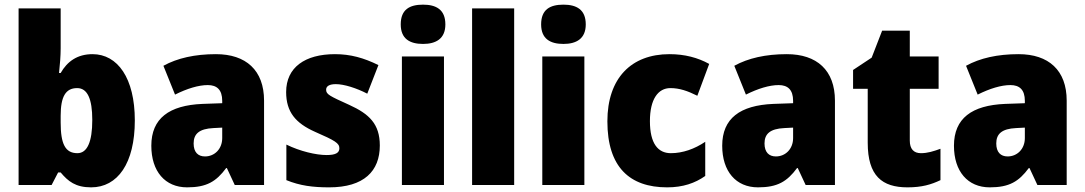

<svg xmlns="http://www.w3.org/2000/svg" viewBox="-20 -889 4668 826"><path d="M241 -681V-853H60V-93H202L230 -147H241C273 -109 305 -83 372 -83C486 -83 560 -186 560 -371C560 -553 486 -656 378 -656C312 -656 269 -624 241 -575H234C238 -613 241 -649 241 -681ZM312 -510C356 -510 377 -464 377 -373C377 -278 355 -230 313 -230C260 -230 241 -271 241 -362V-391C241 -473 262 -510 312 -510Z M909 -656C818 -656 743 -639 683 -606L733 -482C785 -508 834 -523 874 -523C913 -523 936 -503 936 -455V-445L851 -442C708 -436 631 -380 631 -262C631 -152 690 -83 785 -83C869 -83 910 -108 953 -166H956L990 -93H1116V-456C1116 -587 1038 -656 909 -656ZM898 -338 936 -340V-295C936 -248 903 -216 862 -216C832 -216 813 -234 813 -272C813 -313 837 -335 898 -338Z M1614 -263C1614 -356 1568 -399 1482 -438C1398 -476 1383 -483 1383 -503C1383 -519 1398 -527 1425 -527C1460 -527 1514 -510 1560 -486L1608 -609C1545 -640 1488 -656 1421 -656C1292 -656 1211 -599 1211 -493C1211 -407 1252 -359 1335 -322C1422 -284 1440 -273 1440 -251C1440 -231 1423 -222 1385 -222C1340 -222 1271 -238 1212 -267V-114C1271 -90 1326 -83 1396 -83C1546 -83 1614 -153 1614 -263Z M1800 -869C1742 -869 1704 -848 1704 -784C1704 -722 1743 -700 1800 -700C1855 -700 1896 -722 1896 -784C1896 -848 1856 -869 1800 -869ZM1890 -646H1709V-93H1890Z M2192 -93V-853H2011V-93Z M2404 -869C2346 -869 2308 -848 2308 -784C2308 -722 2347 -700 2404 -700C2459 -700 2500 -722 2500 -784C2500 -848 2460 -869 2404 -869ZM2494 -646H2313V-93H2494Z M2850 -83C2918 -83 2970 -101 3014 -132V-279C2968 -248 2917 -230 2866 -230C2811 -230 2776 -271 2776 -368C2776 -462 2811 -510 2864 -510C2903 -510 2938 -498 2980 -477L3031 -614C2982 -641 2926 -656 2860 -656C2696 -656 2593 -553 2593 -367C2593 -170 2689 -83 2850 -83Z M3365 -656C3274 -656 3199 -639 3139 -606L3189 -482C3241 -508 3290 -523 3330 -523C3369 -523 3392 -503 3392 -455V-445L3307 -442C3164 -436 3087 -380 3087 -262C3087 -152 3146 -83 3241 -83C3325 -83 3366 -108 3409 -166H3412L3446 -93H3572V-456C3572 -587 3494 -656 3365 -656ZM3354 -338 3392 -340V-295C3392 -248 3359 -216 3318 -216C3288 -216 3269 -234 3269 -272C3269 -313 3293 -335 3354 -338Z M3942 -230C3911 -230 3894 -248 3894 -284V-507H4018V-646H3894V-757H3775L3730 -641L3650 -588V-507H3713V-275C3713 -132 3775 -83 3884 -83C3946 -83 3986 -95 4026 -114V-249C3996 -238 3970 -230 3942 -230Z M4362 -656C4271 -656 4196 -639 4136 -606L4186 -482C4238 -508 4287 -523 4327 -523C4366 -523 4389 -503 4389 -455V-445L4304 -442C4161 -436 4084 -380 4084 -262C4084 -152 4143 -83 4238 -83C4322 -83 4363 -108 4406 -166H4409L4443 -93H4569V-456C4569 -587 4491 -656 4362 -656ZM4351 -338 4389 -340V-295C4389 -248 4356 -216 4315 -216C4285 -216 4266 -234 4266 -272C4266 -313 4290 -335 4351 -338Z"/></svg>

Font: Noto Sans Kannada UI SemiCondensed Black
Style: Regular
Weight: 900
Width: 4
Designer: Jelle Bosma - Monotype Design Team
Foundry: Monotype Imaging Inc.
Version: Version 2.005